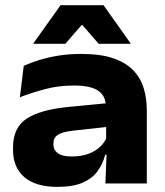

<svg xmlns="http://www.w3.org/2000/svg" viewBox="-20 -710 638 743"><path d="M387.9 0 393 -128.9 390.7 -143.9V-274.7L389.8 -297Q389.8 -338.4 360.5 -358.7Q331.1 -379.1 265.7 -379.1Q206.9 -379.1 155.3 -365.3Q103.6 -351.6 56.9 -333.8L71.9 -455.3Q99.1 -467.4 133 -478Q167 -488.5 207.5 -494.9Q248 -501.3 293.9 -501.3Q368.5 -501.3 417.7 -484.7Q466.9 -468 495.5 -438.1Q524.1 -408.3 536.1 -368.7Q548.1 -329.1 548.1 -282.8V0ZM202.5 13.2Q118.3 13.2 74.4 -24.3Q30.4 -61.9 30.4 -129.7V-138.9Q30.4 -216.6 83.3 -251Q136.2 -285.4 243.4 -296.1L402 -311.3L408 -220.5L261.4 -204.2Q220.3 -199.3 203.5 -188Q186.7 -176.7 186.7 -154.2V-151.1Q186.7 -129.8 203.8 -117.2Q220.8 -104.5 257.7 -104.5Q294.8 -104.5 321.7 -114.6Q348.5 -124.6 366.2 -141Q383.8 -157.3 392.5 -176.9L417.4 -111.2H387.1Q378.3 -76.4 358 -48.2Q337.7 -19.9 300.3 -3.4Q262.8 13.2 202.5 13.2ZM214.4 -690H380.6L484.7 -543.1V-540.4H361.9L299.5 -612.4H295.1L232.7 -540.4H109.9V-543.1Z"/></svg>

Font: Anek Gurmukhi Medium SemiExpanded
Style: Regular
Weight: 500
Width: 6
Version: Version 1.003